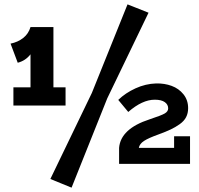

<svg xmlns="http://www.w3.org/2000/svg" viewBox="-20 -758 920 888"><path d="M569.8 -737.8 667 -699.2 476.1 -303.2 311 109.9 212.9 69.8 404.8 -328.1ZM42 -354H121.1V-506.8Q98.1 -477.1 62 -467.8L28.8 -556.2Q62.5 -563 87.2 -582.3Q111.8 -601.6 121.1 -632.8H227.1V-354H283.2V-270H42ZM785.2 -127.9H858.9V0H530.8V-74.2Q538.1 -162.6 671.9 -206.1Q726.6 -224.1 742.2 -233.4Q757.8 -242.7 757.8 -256.8Q757.8 -274.4 742.2 -285.6Q726.6 -296.9 695.8 -296.9Q638.2 -296.9 573.2 -240.2L526.9 -295.9Q560.1 -328.1 606.7 -349.4Q653.3 -370.6 702.1 -372.1Q740.7 -373 773.9 -360.8Q807.1 -348.6 828.6 -321.8Q850.1 -294.9 850.1 -257.8Q850.1 -234.4 840.8 -216.3Q831.5 -198.2 811.3 -183.8Q791 -169.4 769.3 -159.2Q747.6 -148.9 712.9 -136.2Q666.5 -119.6 646 -106.2Q625.5 -92.8 622.1 -74.2H785.2Z"/></svg>

Font: BioRhyme ExtraBold
Style: Regular
Weight: 800
Designer: Aoife Mooney
Foundry: Aoife Mooney Type
Version: Version 1.500;PS 001.500;hotconv 1.0.88;makeotf.lib2.5.64775